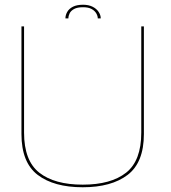

<svg xmlns="http://www.w3.org/2000/svg" viewBox="-20 -786 722 810"><path d="M329 4Q450 4 518.5 -48.2Q587 -100.5 587 -220.5V-674.5H576V-226.5Q576 -108 512 -57.5Q448 -7 329 -7Q210 -7 145.8 -57.5Q81.5 -108 81.5 -226.5V-674.5H70.5V-220.5Q70.5 -100.5 139 -48.2Q207.5 4 329 4ZM330.5 -766Q304.5 -766 288 -757.8Q271.5 -749.5 263.8 -736Q256 -722.5 256 -708.5H268.5Q268.5 -719 273.8 -729.8Q279 -740.5 292.5 -748Q306 -755.5 330.5 -755.5Q353 -755.5 366.5 -748Q380 -740.5 386.2 -729.5Q392.5 -718.5 392.5 -708.5H405Q405 -722.5 396 -736Q387 -749.5 370.2 -757.8Q353.5 -766 330.5 -766Z"/></svg>

Font: Anybody SemiExpanded Thin
Style: Regular
Weight: 250
Width: 6
Version: Version 1.113;gftools[0.9.25]